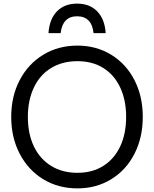

<svg xmlns="http://www.w3.org/2000/svg" viewBox="-20 -1029 851 1061"><path d="M42 -383Q42 -497 89 -586.5Q136 -676 219 -726.5Q302 -777 408 -777Q512 -777 594.5 -726.5Q677 -676 723 -586.5Q769 -497 769 -383Q769 -269 723 -179Q677 -89 594.5 -38.5Q512 12 408 12Q302 12 219 -38.5Q136 -89 89 -179Q42 -269 42 -383ZM408 -74Q490 -74 550.5 -112Q611 -150 644 -219.5Q677 -289 677 -383Q677 -476 644 -546Q611 -616 550.5 -653.5Q490 -691 408 -691Q325 -691 263 -653.5Q201 -616 167.5 -546Q134 -476 134 -383Q134 -289 167.5 -219.5Q201 -150 263 -112Q325 -74 408 -74ZM406 -1009Q476 -1009 517.5 -966Q559 -923 564 -846H497Q487 -939 406 -939Q326 -939 315 -846H248Q253 -923 294.5 -966Q336 -1009 406 -1009Z"/></svg>

Font: Application
Style: Regular
Weight: 400
Designer: Wei Huang
Foundry: Wei Huang
Version: Version 0.012